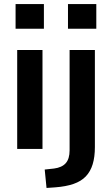

<svg xmlns="http://www.w3.org/2000/svg" viewBox="-20 -736 554 949"><path d="M57 -594V-716H197V-594ZM65 0V-489H190V0ZM316 -594V-716H456V-594ZM210 193 201 102 247 97Q286 92 305 70.5Q324 49 324 7V-489H449V-9Q449 40 438 76Q427 112 404 136Q381 160 343.5 173Q306 186 253 190Z"/></svg>

Font: NunitoSans3
Style: Bold
Weight: 700
Designer: Vernon Adams
Foundry: Vernon Adams
Version: Version 3.101;gftools[0.9.27]